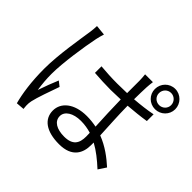

<svg xmlns="http://www.w3.org/2000/svg" viewBox="-194 -1090 1389 1389"><g transform="rotate(45 500.0 -396.0)"><path d="M227 -751 148 -759C148 -738 145 -714 142 -692C130 -608 96 -417 96 -271C96 -135 113 -27 133 46L196 41C195 30 193 16 193 7C192 -5 194 -24 197 -38C207 -86 244 -188 268 -256L231 -285C213 -243 188 -177 172 -129C164 -184 160 -228 160 -282C160 -396 190 -591 210 -688C214 -706 221 -735 227 -751ZM808 -733C808 -768 835 -796 870 -796C904 -796 932 -768 932 -733C932 -699 904 -672 870 -672C835 -672 808 -699 808 -733ZM766 -733C766 -676 812 -630 870 -630C927 -630 974 -676 974 -733C974 -791 927 -838 870 -838C812 -838 766 -791 766 -733ZM657 -176 658 -138C658 -70 633 -25 545 -25C470 -25 418 -54 418 -108C418 -158 473 -192 551 -192C589 -192 624 -186 657 -176ZM721 -758H641C643 -740 645 -714 645 -697V-570L546 -568C487 -568 434 -571 377 -576V-509C436 -505 487 -502 544 -502L645 -505C646 -420 651 -317 655 -237C624 -243 592 -247 557 -247C427 -247 354 -182 354 -101C354 -14 426 40 558 40C692 40 727 -41 727 -119V-146C781 -117 832 -76 884 -28L923 -87C870 -135 805 -185 724 -216C720 -304 713 -408 712 -508C773 -513 833 -519 889 -528V-597C835 -586 775 -579 712 -574C713 -621 713 -670 715 -698C716 -717 718 -737 721 -758Z"/></g></svg>

Font: Noto Sans KR DemiLight
Style: Regular
Weight: 350
Designer: Ryoko NISHIZUKA 西塚涼子 (kana, bopomofo & ideographs); Paul D. Hunt (Latin, Greek & Cyrillic); Sandoll Communications 산돌커뮤니
Foundry: Adobe
Version: Version 2.004;hotconv 1.0.118;makeotfexe 2.5.65603